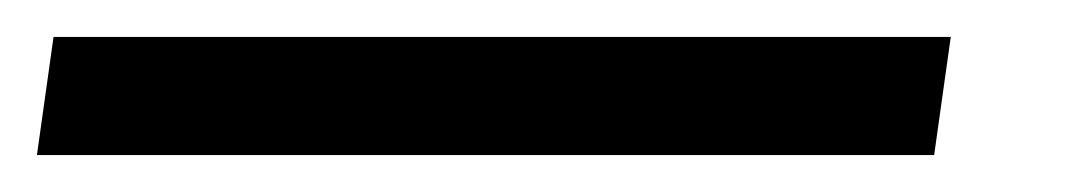

<svg xmlns="http://www.w3.org/2000/svg" viewBox="-73 28 579 104"><path d="M-53 112H433L442 48H-44Z"/></svg>

Font: Ronzino Oblique
Style: Italic
Weight: 400
Italic angle: -8°
Designer: Nunzio Mazzaferro
Foundry: Collletttivo
Version: Version 1.000;Glyphs 3.3 (3337)